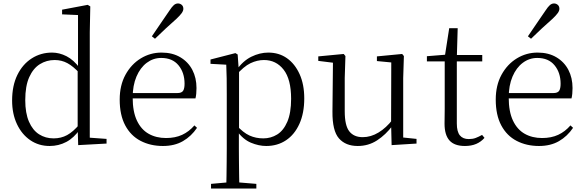

<svg xmlns="http://www.w3.org/2000/svg" viewBox="-20 -830 3377 1110"><path d="M267 14Q204 14 155 -19.5Q106 -53 78 -112.5Q50 -172 50 -249Q50 -335 80.5 -397Q111 -459 163.5 -492.5Q216 -526 281 -526Q323 -526 364.5 -505Q406 -484 443 -434H453L441 -406Q403 -447 369.5 -465Q336 -483 296 -483Q249 -483 210.5 -459Q172 -435 149 -384Q126 -333 126 -251Q126 -176 147.5 -126.5Q169 -77 206 -53.5Q243 -30 290 -30Q333 -30 368 -49Q403 -68 440 -112L451 -83H442Q408 -33 363.5 -9.5Q319 14 267 14ZM432 9 429 -91V-93V-425L431 -434V-743L339 -747V-774L487 -802L502 -793L499 -643V-34L596 -27V0Z M922 14Q850 14 793 -15.5Q736 -45 704 -105Q672 -165 672 -254Q672 -337 705.5 -398Q739 -459 794 -492.5Q849 -526 914 -526Q977 -526 1022.5 -499Q1068 -472 1092 -426Q1116 -380 1116 -321Q1116 -285 1110 -261H706V-292H1005Q1030 -292 1038.5 -305Q1047 -318 1047 -346Q1047 -410 1012 -452.5Q977 -495 912 -495Q866 -495 828.5 -467Q791 -439 769 -387.5Q747 -336 747 -266Q747 -185 771.5 -133Q796 -81 839.5 -56.5Q883 -32 940 -32Q993 -32 1033 -50.5Q1073 -69 1104 -105L1119 -91Q1086 -42 1037.5 -14Q989 14 922 14ZM858 -620Q884 -658 909 -695Q934 -732 959 -768Q974 -791 985 -800.5Q996 -810 1009 -810Q1021 -810 1030.5 -802Q1040 -794 1040 -779Q1040 -768 1031 -755Q1022 -742 1001 -722Q971 -696 939.5 -666.5Q908 -637 876 -606Z M1200 260V233L1312 223H1341L1462 233V260ZM1288 260Q1289 227 1289.5 187.5Q1290 148 1290.5 106.5Q1291 65 1291 30V-282Q1291 -334 1290.5 -376.5Q1290 -419 1288 -456L1197 -461V-486L1341 -523L1354 -515L1360 -430L1362 -425V-79L1361 -70V30Q1361 64 1361.5 105.5Q1362 147 1362.5 187Q1363 227 1364 260ZM1519 14Q1476 14 1430.5 -5Q1385 -24 1347 -76H1334L1346 -107Q1386 -63 1422.5 -46.5Q1459 -30 1502 -30Q1546 -30 1582.5 -52.5Q1619 -75 1641 -126Q1663 -177 1663 -259Q1663 -372 1619.5 -427.5Q1576 -483 1506 -483Q1467 -483 1428 -464.5Q1389 -446 1343 -393L1333 -422H1345Q1384 -478 1433 -502Q1482 -526 1531 -526Q1593 -526 1639 -493.5Q1685 -461 1712 -401.5Q1739 -342 1739 -261Q1739 -176 1711 -114Q1683 -52 1633.5 -19Q1584 14 1519 14Z M2048 14Q1978 14 1939.5 -30Q1901 -74 1902 -185L1905 -481L1925 -465L1820 -478V-504L1967 -518L1977 -506L1973 -379V-187Q1973 -104 1999.5 -70.5Q2026 -37 2077 -37Q2124 -37 2168.5 -64Q2213 -91 2250 -139L2271 -103H2249Q2210 -51 2160 -18.5Q2110 14 2048 14ZM2244 9 2241 -115V-116L2242 -469L2159 -477V-504L2305 -518L2315 -506L2311 -379V-35L2388 -27V0Z M2586 -475V-512H2768V-475ZM2668 14Q2607 14 2578.5 -18Q2550 -50 2550 -115Q2550 -138 2550.5 -156.5Q2551 -175 2551 -201V-475H2448V-505L2571 -515L2551 -500L2577 -667H2626L2621 -496V-485V-116Q2621 -69 2638.5 -47.5Q2656 -26 2690 -26Q2713 -26 2730 -32.5Q2747 -39 2767 -50L2781 -33Q2761 -10 2733 2Q2705 14 2668 14Z M3096 14Q3024 14 2967 -15.5Q2910 -45 2878 -105Q2846 -165 2846 -254Q2846 -337 2879.5 -398Q2913 -459 2968 -492.5Q3023 -526 3088 -526Q3151 -526 3196.5 -499Q3242 -472 3266 -426Q3290 -380 3290 -321Q3290 -285 3284 -261H2880V-292H3179Q3204 -292 3212.5 -305Q3221 -318 3221 -346Q3221 -410 3186 -452.5Q3151 -495 3086 -495Q3040 -495 3002.5 -467Q2965 -439 2943 -387.5Q2921 -336 2921 -266Q2921 -185 2945.5 -133Q2970 -81 3013.5 -56.5Q3057 -32 3114 -32Q3167 -32 3207 -50.5Q3247 -69 3278 -105L3293 -91Q3260 -42 3211.5 -14Q3163 14 3096 14ZM3032 -620Q3058 -658 3083 -695Q3108 -732 3133 -768Q3148 -791 3159 -800.5Q3170 -810 3183 -810Q3195 -810 3204.5 -802Q3214 -794 3214 -779Q3214 -768 3205 -755Q3196 -742 3175 -722Q3145 -696 3113.5 -666.5Q3082 -637 3050 -606Z"/></svg>

Font: Noto Serif KR ExtraLight Light
Style: Regular
Weight: 300
Version: Version 2.003-H1;hotconv 1.1.1;makeotfexe 2.6.0